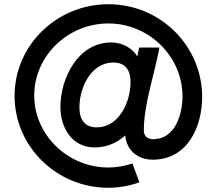

<svg xmlns="http://www.w3.org/2000/svg" viewBox="-20 -719 1018 909"><path d="M493 170C543 170 593 161 640 144L607 55C570 67 532 74 493 74C301 74 142 -80 142 -267C142 -454 301 -608 493 -608C685 -608 844 -452 844 -263C844 -174 807 -60 706 -60C678 -60 661 -74 661 -102C661 -224 709 -358 735 -494H639L630 -452C605 -494 556 -518 507 -518C348 -518 266 -347 266 -213C266 -116 319 -21 429 -21C482 -21 533 -41 573 -78C578 -11 629 37 703 37C871 37 937 -123 937 -260C937 -502 739 -699 493 -699C248 -699 49 -504 49 -265C49 -26 247 170 493 170ZM438 -116C381 -116 356 -153 356 -210C356 -306 412 -423 516 -423C574 -423 598 -387 598 -330C598 -234 542 -116 438 -116Z"/></svg>

Font: FREAK Grotesk
Style: Bold
Weight: 700
Designer: La Scuola Open Source
Foundry: La Scuola Open Source
Version: Version 1.000;PS 1.0;hotconv 1.0.72;makeotf.lib2.5.5900